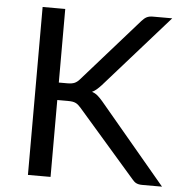

<svg xmlns="http://www.w3.org/2000/svg" viewBox="-52 -766 784 816"><g transform="rotate(5 340.5 -358.0)"><path d="M193.5 -402.5H230Q249 -402.5 260.2 -407.2Q271.5 -412 281.5 -423.5L520 -693.5Q531 -706 541.2 -711.2Q551.5 -716.5 567.5 -716.5H650L377 -408Q366.5 -396.5 357.2 -388.5Q348 -380.5 337.5 -375.5Q351.5 -371 362 -362Q372.5 -353 384 -339.5L669 0H585Q575.5 0 569 -1.5Q562.5 -3 557.8 -5.5Q553 -8 549 -12Q545 -16 541 -20.5L293.5 -305Q288 -311 283.2 -315.2Q278.5 -319.5 272.2 -322.5Q266 -325.5 257.8 -326.8Q249.5 -328 237.5 -328H193.5V0H97V-716.5H193.5Z"/></g></svg>

Font: LatoHex
Style: Regular
Weight: 400
Designer: Lukasz Dziedzic
Foundry: tyPoland Lukasz Dziedzic
Version: Version 1.104; Western+Polish opensource